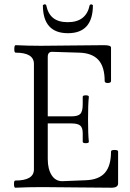

<svg xmlns="http://www.w3.org/2000/svg" viewBox="-20 -878 612 901"><path d="M298.8 -722.2Q181.2 -722.2 181.2 -854Q182.6 -854.5 184.3 -855.5Q186 -856.4 186.8 -857.2Q187.5 -857.9 188 -857.9Q195.3 -857.9 196.8 -854Q205.1 -813 229.7 -793.5Q254.4 -773.9 297.9 -773.9Q384.8 -773.9 400.9 -854Q404.8 -857.9 408.2 -857.9Q409.7 -857.9 411.9 -856.2Q414.1 -854.5 416 -854Q416 -722.2 298.8 -722.2ZM51.8 2.9Q45.9 2.9 45.7 -13.9Q45.4 -30.8 51.8 -30.8Q139.2 -30.8 139.2 -83V-578.1Q139.2 -630.9 53.2 -630.9Q46.9 -630.9 47.1 -648.4Q47.4 -666 53.2 -666Q113.3 -663.1 172.9 -663.1Q221.7 -663.1 320.3 -664.6Q418.9 -666 467.8 -666Q501 -666 501 -654.8V-498Q501 -488.8 486.1 -488.5Q471.2 -488.3 471.2 -498Q471.2 -564.5 441.7 -596.9Q412.1 -629.4 351.1 -630.9L224.1 -634.8Q204.1 -634.8 204.1 -610.8V-332H314.9Q346.2 -332 357.2 -343.8Q368.2 -355.5 368.2 -389.2V-423.8Q368.2 -430.7 382.6 -430.7Q397 -430.7 397 -423.8Q393.1 -388.7 393.1 -317.9Q393.1 -248 397 -212.9Q397 -206.1 382.6 -206.1Q368.2 -206.1 368.2 -212.9V-252.9Q368.2 -278.8 356.4 -288.8Q344.7 -298.8 314.9 -298.8H204.1V-131.8Q204.1 -84.5 222.4 -55.9Q240.7 -27.3 272.9 -27.8L381.8 -32.2Q443.4 -34.2 472.2 -66.9Q501 -99.6 501 -167Q501 -174.3 517.6 -174.3Q534.2 -174.3 534.2 -167V-17.1Q534.2 2.9 502.9 2.9Q448.2 2.9 339.1 1.5Q230 0 176.8 0Q114.7 0 51.8 2.9Z"/></svg>

Font: Junicode SmCond Light
Style: Regular
Weight: 300
Width: 4
Designer: Peter S. Baker
Version: Version 2.206